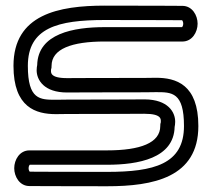

<svg xmlns="http://www.w3.org/2000/svg" viewBox="-20 -623 737 668"><path d="M483.5 -301.9C496.9 -301.9 510 -302.4 522.4 -302.4C578.1 -302.5 620.1 -302.3 620.1 -184.5C620.1 -51.8 515.6 -25 352.5 -25C199.5 -25 94 -25.6 83.5 -25.7C82.3 -26.8 79.5 -31.1 79.5 -37.8C79.5 -44.7 82.6 -49 83.5 -49.8C97.7 -49.8 246.3 -49.8 352.5 -49.8C460.3 -49.8 585.1 -71.7 587.6 -181.7C588.4 -185.5 589.5 -191.4 589.5 -199.1C589.8 -232.6 564.8 -276.6 483.9 -277.2C479.7 -277.3 373.5 -276.4 213.5 -276.4C200.1 -276.4 187 -275.9 174.6 -275.9C118.9 -275.9 76.9 -276 76.9 -393.9C76.9 -526.6 181.4 -553.4 344.5 -553.4C497.5 -553.4 603 -552.7 613.4 -552.7C614.7 -551.5 617.5 -547.3 617.5 -540.6C617.5 -533.7 614.4 -529.4 613.5 -528.5C599.3 -528.5 450.7 -528.6 344.5 -528.6C236.7 -528.6 111.9 -506.7 109.4 -396.6C108.6 -392.7 107.5 -386.5 107.5 -378.5C107.5 -345.3 132.7 -301 213.7 -301.2C213.7 -301.2 322 -301.9 483.5 -301.9ZM483.5 -351.9C321.9 -351.9 213.4 -351.2 213.4 -351.2C152.9 -351.1 157.4 -371.9 157.5 -378.8C157.5 -386.9 159.4 -380.4 159.4 -393.9C159.4 -452.8 229.3 -478.6 344.5 -478.6C456 -478.6 614.5 -478.5 614.5 -478.5C648.9 -478.5 667.5 -511.5 667.5 -540.6C667.5 -569.7 648.8 -602.6 614.6 -602.6C614.6 -602.6 506.1 -603.4 344.5 -603.4C184.6 -603.4 26.9 -573.4 26.9 -393.9C26.9 -248.5 105.4 -225.9 174.6 -225.9C188.3 -225.9 201.4 -226.4 213.5 -226.4C367.7 -226.4 473.8 -227.2 482.6 -227.2C482.6 -227.2 483.3 -227.1 483.5 -227.1C543.7 -227.2 539.5 -206.7 539.5 -199.8C539.5 -191.6 537.6 -198 537.6 -184.5C537.6 -125.5 467.7 -99.8 352.5 -99.8C241 -99.8 82.5 -99.8 82.5 -99.8C48.1 -99.8 29.5 -66.9 29.5 -37.8C29.5 -8.7 48.2 24.3 82.4 24.3C82.4 24.3 190.9 25 352.5 25C512.4 25 670.1 -4.9 670.1 -184.5C670.1 -329.9 591.6 -352.5 522.4 -352.4C508.7 -352.4 495.6 -351.9 483.5 -351.9Z"/></svg>

Font: Hi.
Style: Regular
Weight: 400
Designer: Mew Too, Robert Jablonski
Foundry: Cannot Into Space Fonts
Version: Version 1.996